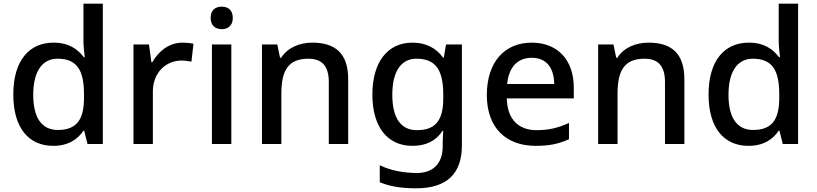

<svg xmlns="http://www.w3.org/2000/svg" viewBox="-20 -780 4426 1040"><path d="M268 10C351 10 401 -26 432 -72H436L454 0H537V-760H432V-557C432 -531 437 -488 439 -470H434C401 -514 352 -549 270 -549C139 -549 52 -453 52 -268C52 -84 138 10 268 10ZM293 -76C205 -76 160 -144 160 -266C160 -388 205 -462 292 -462C402 -462 435 -393 435 -267V-251C435 -134 397 -76 293 -76Z M969 -549C894 -549 838 -501 805 -443H800L787 -539H703V0H808V-284C808 -390 882 -452 963 -452C979 -452 1002 -449 1017 -446L1028 -543C1012 -547 987 -549 969 -549Z M1182 -744C1148 -744 1121 -727 1121 -683C1121 -640 1148 -622 1182 -622C1213 -622 1241 -640 1241 -683C1241 -727 1213 -744 1182 -744ZM1233 -539H1128V0H1233Z M1672 -549C1604 -549 1538 -523 1503 -467H1497L1482 -539H1399V0H1504V-272C1504 -395 1539 -462 1650 -462C1726 -462 1761 -420 1761 -336V0H1866V-351C1866 -490 1797 -549 1672 -549Z M2214 -549C2078 -549 1997 -442 1997 -268C1997 -93 2078 10 2214 10C2285 10 2340 -15 2377 -71H2381C2380 -57 2378 -22 2378 -5V13C2378 104 2327 157 2239 157C2162 157 2092 142 2037 115V207C2091 230 2155 240 2233 240C2401 240 2482 161 2482 7V-539H2396L2384 -468H2380C2340 -523 2283 -549 2214 -549ZM2236 -462C2336 -462 2381 -406 2381 -268V-248C2381 -125 2337 -75 2238 -75C2150 -75 2105 -142 2105 -267C2105 -393 2152 -462 2236 -462Z M2860 -549C2715 -549 2617 -446 2617 -265C2617 -84 2725 10 2881 10C2958 10 3007 -1 3062 -26V-114C3005 -88 2955 -75 2886 -75C2786 -75 2728 -136 2725 -247H3088V-305C3088 -455 3001 -549 2860 -549ZM2860 -467C2943 -467 2981 -409 2982 -325H2727C2736 -416 2783 -467 2860 -467Z M3493 -549C3425 -549 3359 -523 3324 -467H3318L3303 -539H3220V0H3325V-272C3325 -395 3360 -462 3471 -462C3547 -462 3582 -420 3582 -336V0H3687V-351C3687 -490 3618 -549 3493 -549Z M4034 10C4117 10 4167 -26 4198 -72H4202L4220 0H4303V-760H4198V-557C4198 -531 4203 -488 4205 -470H4200C4167 -514 4118 -549 4036 -549C3905 -549 3818 -453 3818 -268C3818 -84 3904 10 4034 10ZM4059 -76C3971 -76 3926 -144 3926 -266C3926 -388 3971 -462 4058 -462C4168 -462 4201 -393 4201 -267V-251C4201 -134 4163 -76 4059 -76Z"/></svg>

Font: Noto Sans Medefaidrin Medium
Style: Regular
Weight: 500
Designer: Dalton Maag Ltd
Foundry: Dalton Maag Ltd
Version: Version 1.002